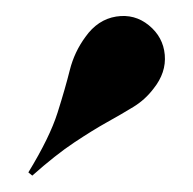

<svg xmlns="http://www.w3.org/2000/svg" viewBox="-20 -692 240 239"><path d="M20.2 -473.4 15.3 -477.4Q41.9 -521 51.6 -551.6Q61.3 -582.3 66.9 -604.8Q72.6 -627.4 86.3 -646Q101.6 -667.7 124.6 -671.4Q147.6 -675 165.3 -660.5Q183.1 -646 185.1 -623.8Q187.1 -601.6 171 -581.5Q160.5 -567.7 146 -558.9Q131.5 -550 113.3 -539.9Q95.2 -529.8 72.2 -514.5Q49.2 -499.2 20.2 -473.4Z"/></svg>

Font: Playfair 144pt SemiCondensed ExtraBold
Style: Regular
Weight: 800
Width: 4
Designer: Claus Eggers Sørensen
Foundry: Claus Eggers Sørensen
Version: Version 2.203